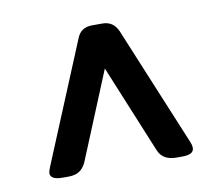

<svg xmlns="http://www.w3.org/2000/svg" viewBox="-52 -744 553 485"><g transform="rotate(-10 225.0 -502.0)"><path d="M41 -336Q41 -340 45 -350L173 -659Q183 -685 212 -685H239Q266 -685 278 -659L406 -350Q409 -343 409 -336Q409 -319 379 -319H364Q329 -319 318 -346L225 -572L132 -346Q125 -332 114.5 -325.5Q104 -319 87 -319H72Q41 -319 41 -336Z"/></g></svg>

Font: Asap-SemiBold
Style: Regular
Weight: 600
Designer: Pablo Cosgaya
Foundry: Omnibus-Type
Version: Version 2.000; ttfautohint (v1.8)